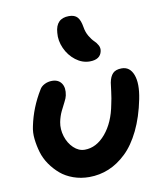

<svg xmlns="http://www.w3.org/2000/svg" viewBox="-85 -842 778 903"><g transform="rotate(-10 304.5 -391.0)"><path d="M365.2 -544.9Q329.6 -544.9 298.3 -568.8Q267.1 -592.8 250.5 -629.9Q233.9 -667 237.8 -704.1Q242.2 -772 305.2 -772Q332 -772 345.2 -757.3Q358.4 -742.7 363.8 -709Q367.7 -684.1 379.4 -664.6Q391.1 -645 401.9 -635Q412.6 -625 419.7 -611.8Q426.8 -598.6 423.8 -584Q416 -544.9 365.2 -544.9ZM269 -9.8Q228.5 -9.8 193.1 -22.5Q157.7 -35.2 132.6 -56.6Q107.4 -78.1 87.6 -106.4Q67.9 -134.8 58.6 -166.3Q49.3 -197.8 45.7 -230.2Q42 -262.7 48.8 -292Q66.4 -377.9 113.8 -455.1Q121.1 -468.8 137.7 -477.3Q154.3 -485.8 173.8 -485.8Q204.1 -485.8 218.8 -464.4Q233.4 -442.9 226.1 -407.2Q223.6 -394.5 214.4 -377.4Q205.1 -360.4 194.3 -337.6Q183.6 -314.9 178.2 -288.1Q171.9 -254.9 182.6 -220.2Q193.4 -185.5 217.3 -162.8Q241.2 -140.1 270 -140.1Q325.7 -140.1 369.6 -191.9Q413.6 -243.7 429.2 -328.1Q435.5 -355 439.5 -387.7Q443.4 -420.4 444.8 -429.2Q450.2 -458 464.1 -472.4Q478 -486.8 506.8 -486.8Q545.9 -486.8 561.8 -444.8Q577.6 -402.8 563 -330.1Q546.4 -247.1 515.9 -184.3Q485.4 -121.6 446 -84Q406.7 -46.4 362.3 -28.1Q317.9 -9.8 269 -9.8Z"/></g></svg>

Font: Shantell Sans Irregular
Style: Italic
Weight: 600
Italic angle: -11.31°
Designer: Stephen Nixon, Anya Danilova, Shantell Martin
Foundry: Arrow Type
Version: Version 1.006;[9816181b4]